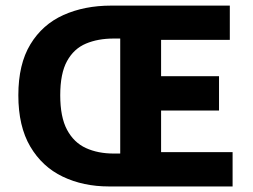

<svg xmlns="http://www.w3.org/2000/svg" viewBox="-20 -672 911 692"><path d="M372.6 0Q280 0 206 -35.4Q132.1 -70.8 89.1 -143.8Q46.1 -216.7 46.1 -328.7Q46.1 -440.7 89.5 -512.2Q132.9 -583.8 208.5 -617.8Q284.1 -651.8 380.8 -651.8H808.3V-528.2H560.6V-397.3H769.4V-273.7H560.6V-123.6H818.3V0ZM389.8 -118.6H413.3V-533.1H389.8Q333.1 -533.1 289.7 -514.8Q246.2 -496.5 221.7 -452Q197.1 -407.5 197.1 -328.7Q197.1 -249.9 221.7 -204.1Q246.2 -158.3 289.7 -138.4Q333.1 -118.6 389.8 -118.6Z"/></svg>

Font: SourceSans3VF
Style: Regular
Weight: 200
Designer: Paul D. Hunt
Foundry: Adobe
Version: Version 3.052;hotconv 1.1.0;makeotfexe 2.6.0